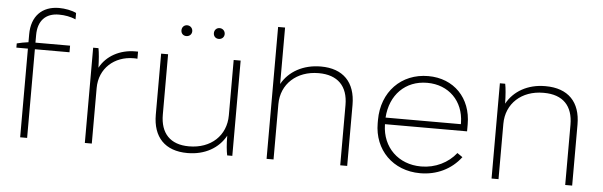

<svg xmlns="http://www.w3.org/2000/svg" viewBox="-47 -879 3278 1044"><g transform="rotate(5 1592.0 -357.0)"><path d="M88 0H126V-484H315V-520H126V-561C126 -640 168 -683 240 -683C273 -683 305 -677 332 -665V-700C308 -712 270 -719 238 -719C145 -719 88 -661 88 -562V-519C67 -516 43 -512 25 -507V-484H88Z M441 0H479V-303C479 -411 561 -482 665 -482C670 -482 682 -482 686 -481V-520H671C587 -520 514 -480 479 -414C478 -455 475 -496 470 -520H441Z M1117 -627C1134 -627 1147 -639 1147 -656C1147 -673 1134 -686 1117 -686C1100 -686 1088 -673 1088 -656C1088 -639 1100 -627 1117 -627ZM940 -627C957 -627 970 -639 970 -656C970 -673 957 -686 940 -686C923 -686 911 -673 911 -656C911 -639 923 -627 940 -627ZM1001 6H1002C1096 6 1171 -37 1209 -107C1209 -60 1213 -23 1218 0H1246V-520H1208V-218C1208 -107 1126 -31 1007 -31H1006C904 -31 850 -89 850 -191V-520H812V-187C812 -64 879 6 1001 6Z M1433 0H1471V-302C1471 -412 1555 -489 1675 -489C1779 -489 1835 -432 1835 -329V0H1873V-333C1873 -457 1805 -526 1684 -526C1587 -526 1510 -482 1471 -412V-720H1433Z M2271 5H2272C2360 5 2440 -32 2493 -102L2464 -122C2421 -67 2351 -32 2274 -32H2273C2149 -32 2061 -118 2058 -240V-244H2506V-283C2506 -426 2410 -525 2270 -525C2123 -525 2018 -417 2018 -263V-246C2018 -100 2123 5 2271 5ZM2058 -280C2066 -405 2149 -488 2267 -488H2268C2385 -488 2467 -406 2469 -288V-280Z M2661 0H2699V-302C2699 -413 2783 -489 2901 -489H2904C3009 -489 3063 -431 3063 -329V0H3101V-333C3101 -456 3034 -526 2910 -526H2908C2813 -526 2737 -482 2699 -412C2698 -459 2695 -496 2690 -520H2661Z"/></g></svg>

Font: Fixel Display ExtraLight
Style: Regular
Weight: 200
Designer: AlfaBravo + MacPaw
Foundry: Kyrylo Tkachov, Marchela Mozhyna, Serhii Makarenko, Maria Weinstein, Zakhar Kryvoshyya
Version: Version 1.211